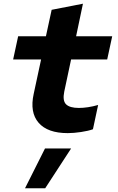

<svg xmlns="http://www.w3.org/2000/svg" viewBox="-20 -712 640 1037"><path d="M346 7Q237 7 188.5 -49Q140 -105 162 -205L202 -391H51L78 -516H228L259 -659L428 -692L391 -516H586L559 -391H364L327 -217Q317 -168 337 -148.5Q357 -129 406 -129Q429 -129 455.5 -133Q482 -137 510 -145L482 -14Q458 -5 418 1Q378 7 346 7ZM115 305 223 90H364L224 305Z"/></svg>

Font: Red Hat Mono
Style: Bold Italic
Weight: 700
Italic angle: -12°
Monospace: yes
Designer: Pentagram, MCKL
Foundry: Pentagram, MCKL
Version: Version 1.023; ttfautohint (v1.8.3)